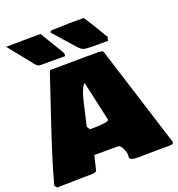

<svg xmlns="http://www.w3.org/2000/svg" viewBox="-195 -1126 1188 1283"><g transform="rotate(-20 399.0 -484.0)"><path d="M341.8 -789.1H176.8Q166 -789.1 158.7 -790Q151.4 -791 145 -795.9Q138.7 -800.8 136 -803.2Q133.3 -805.7 125.2 -815.9Q117.2 -826.2 113.3 -831.1L-7.8 -982.4L236.8 -984.9L341.8 -811.5ZM303.7 -970.2Q303.7 -972.7 305.4 -975.3Q307.1 -978 309.8 -980Q312.5 -981.9 315.4 -982.4Q339.8 -982.4 384.3 -984.1Q428.7 -985.8 440.4 -986.3H544.9Q562.5 -960.9 579.6 -933.3Q596.7 -905.8 620.6 -865.5Q644.5 -825.2 653.3 -810.5Q651.9 -808.6 649.9 -804.7Q647.9 -800.8 646.5 -798.8V-787.1H533.2Q487.8 -787.1 471.2 -793Q454.6 -798.8 429.7 -827.1ZM-23.4 0Q6.8 -111.8 43.5 -227.1Q80.1 -342.3 134.5 -502.7Q189 -663.1 209 -724.6Q214.8 -734.4 216.8 -736.3H298.8Q327.6 -736.3 383.8 -737.3Q439.9 -738.3 468.8 -738.3H550.8Q558.1 -738.3 563 -738Q567.9 -737.8 574.7 -736.8Q581.5 -735.8 585.7 -733.9Q589.8 -731.9 592.8 -728Q595.7 -724.1 595.7 -718.8L820.8 -5.4Q820.8 4.4 813.7 8.1Q806.6 11.7 787.1 11.7H742.2Q722.7 11.7 684.1 12.2Q645.5 12.7 626 12.7Q620.1 12.7 602.3 13.4Q584.5 14.2 572.3 13.9Q560.1 13.7 545.2 12.5Q530.3 11.2 521.2 7.1Q512.2 2.9 509.8 -3.9V-36.1Q504.9 -60.5 492.7 -81.1Q480.5 -101.6 466.8 -101.6H298.8L273.4 2Q268.1 13.7 218.8 13.7H179.7Q158.7 13.7 117.2 15.1Q75.7 16.6 54.7 16.6H41Q33.2 16.6 16.4 17.1Q-0.5 17.6 -9.8 17.6Q-13.7 13.7 -23.4 0ZM315.4 -296.4 329.1 -273.4H361.3Q400.4 -273.4 432.9 -278.1Q465.3 -282.7 465.3 -293L402.3 -574.2Q393.6 -574.2 378.7 -541Q363.8 -507.8 354.5 -465.8Z"/></g></svg>

Font: Bowlby One SC
Style: Regular
Weight: 400
Width: 1
Version: Version 1.2